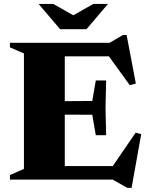

<svg xmlns="http://www.w3.org/2000/svg" viewBox="-20 -886 732 947"><path d="M503.5 -489 500.5 -354 503.5 -219H452.5L435 -320L209 -321V-386.5L435 -388L452.5 -489ZM650 -474 620 -466 495.5 -638 548 -608H199.5V-675H521L586.5 -713.5H604.5ZM517.5 -39.5 649 -231.5 676.5 -224.5 629 40.5H608L536 0H199.5V-67H557.5ZM29 0V-22.5L98 -53V-622.5L29 -652.5V-675H299.5V0ZM358.5 -801H324.5L440 -866.5H512.5L406.5 -742H276.5L170.5 -866.5H243Z"/></svg>

Font: Newsreader 24pt ExtraBold
Style: Regular
Weight: 800
Designer: Hugues Gentile
Foundry: Production Type
Version: Version 1.003